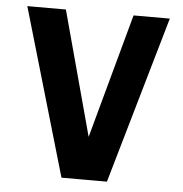

<svg xmlns="http://www.w3.org/2000/svg" viewBox="-49 -702 712 749"><g transform="rotate(5 307.0 -327.5)"><path d="M444 -655H586L397 0H282L293 -103ZM28 -655H179L328 -104L326 0H219Z"/></g></svg>

Font: Intel One Mono Light
Style: Regular
Weight: 300
Monospace: yes
Designer: Fred Shallcrass
Foundry: Frere-Jones Type LLC
Version: Version 1.004